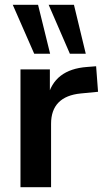

<svg xmlns="http://www.w3.org/2000/svg" viewBox="-20 -777 432 797"><path d="M65 0V-489H187V-371H177Q191 -431 232 -462.5Q273 -494 341 -499L379 -502L387 -396L315 -389Q254 -383 223 -351.5Q192 -320 192 -263V0ZM270 -554 182 -757H287L336 -554ZM122 -554 33 -757H138L188 -554Z"/></svg>

Font: Nunito Sans 12pt ExtraLight 12pt
Style: Bold
Weight: 700
Version: Version 3.101;gftools[0.9.27]